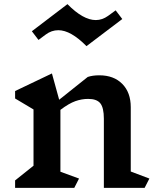

<svg xmlns="http://www.w3.org/2000/svg" viewBox="-20 -907 764 928"><path d="M679 1H482V-333Q482 -386 465 -407.5Q448 -429 406 -429Q375 -429 344 -418Q313 -407 272 -376V-77L362 -44L339 1H53V-35L142 -106V-378L53 -431V-467L231 -552L266 -425L404 -535Q427 -543 460 -543Q530 -543 571 -501.5Q612 -460 612 -389V-78L702 -44ZM443 -810Q474 -810 502 -830L539 -857L571 -815L398 -684Q322 -761 262 -761Q229 -761 201 -740L166 -714L134 -756L306 -887Q382 -810 443 -810Z"/></svg>

Font: Inknut Antiqua Medium
Style: Regular
Weight: 500
Designer: Claus Eggers Sørensen
Foundry: Claus Eggers Sørensen
Version: Version 1.003; ttfautohint (v1.8.2) -l 8 -r 50 -G 200 -x 14 